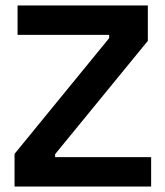

<svg xmlns="http://www.w3.org/2000/svg" viewBox="-20 -680 603 700"><path d="M33 0V-119L378 -541V-553H44V-660H519V-531L181 -118V-107H531V0Z"/></svg>

Font: Bricolage Grotesque 20pt SemiBold
Style: Regular
Weight: 600
Version: Version 1.001;gftools[0.9.33.dev8+g029e19f]